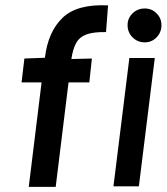

<svg xmlns="http://www.w3.org/2000/svg" viewBox="-20 -726 649 748"><path d="M393 -601Q345 -602 317.5 -592Q290 -582 277 -559Q264 -536 258 -496L338 -498L328 -405H247L197 2H92L142 -405H64L75 -498L155 -501Q167 -602 223.5 -656.5Q280 -711 401 -705ZM544 -561Q516 -561 496.5 -580.5Q477 -600 477 -628Q477 -655 496.5 -674Q516 -693 544 -693Q571 -693 590 -674Q609 -655 609 -628Q609 -600 590 -580.5Q571 -561 544 -561ZM521 0H422L484 -500H583Z"/></svg>

Font: Kulim Park SemiBold
Style: Italic
Weight: 600
Italic angle: -8°
Designer: Noponies / Dale Sattler
Foundry: Noponies
Version: Version 1.000; ttfautohint (v1.8.3)